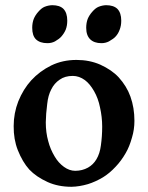

<svg xmlns="http://www.w3.org/2000/svg" viewBox="-20 -698 564 733"><path d="M236.8 -619.1Q236.8 -600.1 231 -585Q225.1 -570.8 213.9 -558.1Q206.1 -549.3 189.9 -540Q176.8 -533.2 161.1 -533.2Q132.3 -533.2 117.2 -547.9Q103 -562 103 -591.8Q103 -610.8 108.9 -626Q114.7 -640.1 126 -652.8Q138.2 -667 149.9 -671.9Q164.1 -677.7 179.2 -678.2Q208 -678.2 222.2 -664.1Q236.8 -648.9 236.8 -619.1ZM442.9 -619.1Q442.9 -600.1 437 -585Q431.2 -568.8 420.9 -558.1Q414.1 -550.3 396 -540Q382.8 -533.2 367.2 -533.2Q339.4 -533.2 324.2 -548.1Q309.1 -563 309.1 -591.8Q309.1 -610.8 314.9 -626Q320.8 -640.1 332 -652.8Q344.2 -667 356 -671.9Q370.1 -677.7 384.8 -678.2Q413.6 -678.2 428.2 -664.1Q442.9 -648.9 442.9 -619.1ZM370.1 -214.8Q370.1 -251 361.8 -288.1Q355 -322.3 339.1 -350.1Q323.2 -377.9 304.2 -392.1Q282.2 -408.2 257.8 -408.2Q228 -408.2 208 -394Q187 -379.9 175.8 -356.9Q163.6 -334 160.2 -300.8Q155.3 -263.7 154.8 -231Q154.8 -191.9 164.1 -159.2Q171.9 -128.4 189 -100.1Q203.1 -76.2 224.1 -61Q245.1 -45.9 267.1 -45.9Q293.9 -45.9 315.9 -58.1Q335.9 -69.3 348.1 -89.8Q361.3 -111.8 365.2 -143.1Q370.1 -177.7 370.1 -214.8ZM493.2 -236.8Q493.2 -203.6 483.9 -172.9Q474.1 -137.7 460 -113.8Q442.9 -84 421.9 -62Q397.9 -36.1 373 -21Q344.2 -3.9 315.9 4.9Q282.7 14.6 252.9 15.1Q202.1 15.1 162.1 -2.9Q118.2 -22.9 91.8 -50.8Q65.9 -79.6 47.9 -125Q31.7 -166 32.2 -216.8Q32.2 -265.6 49.8 -311Q68.8 -357.9 99.1 -391.1Q131.3 -426.3 175.8 -448.2Q219.2 -469.2 272 -469.2Q321.8 -469.2 362.8 -451.2Q406.7 -431.2 433.1 -402.8Q463.9 -368.7 478 -329.1Q493.2 -286.6 493.2 -236.8Z"/></svg>

Font: Gentium Basic
Style: Bold
Weight: 700
Designer: J. Victor Gaultney and Annie Olsen
Foundry: SIL International
Version: Version 1.100